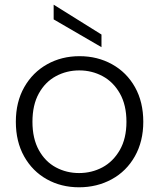

<svg xmlns="http://www.w3.org/2000/svg" viewBox="-20 -795 682 823"><path d="M47.9 -272.9Q47.9 -357.9 84 -421.4Q120.1 -484.9 182.1 -519.5Q244.1 -554.2 320.8 -554.2Q397.9 -554.2 460.4 -519.5Q522.9 -484.9 558.6 -421.4Q594.2 -357.9 594.2 -272.9Q594.2 -189 558.1 -125Q522 -61 459 -26.6Q396 7.8 318.8 7.8Q242.2 7.8 180.7 -26.6Q119.1 -61 83.5 -124.5Q47.9 -188 47.9 -272.9ZM119.1 -272.9Q119.1 -201.2 146.5 -151.6Q173.8 -102.1 219.5 -77.6Q265.1 -53.2 318.8 -53.2Q373 -53.2 418.9 -77.6Q464.8 -102.1 493.4 -151.6Q522 -201.2 522 -272.9Q522 -344.7 493.9 -394.3Q465.8 -443.8 419.9 -468.5Q374 -493.2 319.8 -493.2Q265.6 -493.2 219.7 -468.5Q173.8 -443.8 146.5 -394.5Q119.1 -345.2 119.1 -272.9ZM210 -711.9V-774.9L415 -647V-592.8Z"/></svg>

Font: Poppins Light
Style: Regular
Weight: 300
Designer: Ninad Kale (Devanagari), Jonny Pinhorn (Latin)
Foundry: Indian Type Foundry
Version: 4.004